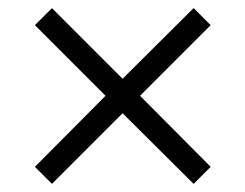

<svg xmlns="http://www.w3.org/2000/svg" viewBox="-20 -489 604 473"><path d="M240 -253 66 -427 108 -469 282 -295 457 -469 499 -427 325 -253 499 -78 457 -36 282 -210 108 -36 66 -78Z"/></svg>

Font: Belleza
Style: Regular
Weight: 400
Designer: Eduardo Rodriguez Tunni
Foundry: Eduardo Rodriguez Tunni
Version: Version 1.001